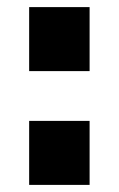

<svg xmlns="http://www.w3.org/2000/svg" viewBox="-20 -520 334 540"><path d="M62 -320V-500H232V-320ZM62 0V-180H232V0Z"/></svg>

Font: CBA Beacon Sans Extra Bold
Style: Regular
Weight: 800
Designer: Wei Huang
Foundry: Wei Huang
Version: Version 1.002